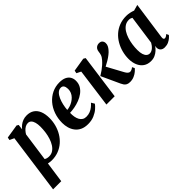

<svg xmlns="http://www.w3.org/2000/svg" viewBox="7 -1247 2189 2189"><g transform="rotate(-45 1102.0 -152.0)"><path d="M3.5 254 103.5 -470.5 49.5 -495.5 56 -529 223.5 -555.5 245.5 -542.5 237.5 -479.5Q253 -500 275.2 -517.5Q297.5 -535 325.2 -545.5Q353 -556 385.5 -556Q439 -556 475.8 -531.5Q512.5 -507 531.2 -461Q550 -415 550 -349.5Q550 -294.5 535.8 -241.8Q521.5 -189 494.2 -143.2Q467 -97.5 427.8 -63Q388.5 -28.5 338 -9Q287.5 10.5 227 10.5Q213.5 10.5 199 8.2Q184.5 6 170.5 3.5L135 254ZM179.5 -58.5Q190.5 -51 205 -47Q219.5 -43 238 -43Q274 -43 301.5 -61.5Q329 -80 349 -111.2Q369 -142.5 382 -182.5Q395 -222.5 401 -266.5Q407 -310.5 407 -353.5Q407 -392.5 399 -422Q391 -451.5 375 -468Q359 -484.5 334 -484.5Q311.5 -484.5 291.2 -473Q271 -461.5 255 -443.5Q239 -425.5 228.5 -407Z M1031 -100Q1017.5 -79.5 987.5 -53.2Q957.5 -27 913.5 -8Q869.5 11 813 11Q758.5 11 720.2 -7.2Q682 -25.5 658 -57Q634 -88.5 623 -127.5Q612 -166.5 612 -207.5Q612 -281.5 634.8 -345.2Q657.5 -409 698.8 -456.8Q740 -504.5 795.2 -531.2Q850.5 -558 915 -558Q966.5 -558 999 -542.5Q1031.5 -527 1047.2 -500.2Q1063 -473.5 1063.5 -440Q1064.5 -393.5 1044.2 -358.5Q1024 -323.5 990.2 -298.5Q956.5 -273.5 915.5 -257.8Q874.5 -242 833.2 -234.5Q792 -227 757 -226Q756 -191 761.2 -161.2Q766.5 -131.5 778.8 -109.2Q791 -87 810.8 -74.8Q830.5 -62.5 858 -62.5Q891.5 -62.5 919 -73.5Q946.5 -84.5 968.5 -102.2Q990.5 -120 1007.5 -139.5ZM885.5 -504Q855 -504 832.2 -482Q809.5 -460 794 -425Q778.5 -390 769.5 -349.8Q760.5 -309.5 758 -272Q780 -273.5 804.8 -281.5Q829.5 -289.5 852.8 -303.5Q876 -317.5 894.8 -336.8Q913.5 -356 924.2 -380.8Q935 -405.5 934.5 -435Q933.5 -470 921 -487Q908.5 -504 885.5 -504Z M1117 0 1180 -468.5 1127.5 -494.5 1134.5 -529 1300 -556 1324.5 -541.5 1250.5 0ZM1491 10Q1463 10 1445.8 0.8Q1428.5 -8.5 1418.2 -23.2Q1408 -38 1400.5 -54.5L1297.5 -278.5Q1327 -296 1352 -313.8Q1377 -331.5 1399 -351Q1421 -370.5 1440 -392.5Q1464.5 -420 1471.8 -443.8Q1479 -467.5 1480.5 -487.5Q1483 -511.5 1493.8 -526.5Q1504.5 -541.5 1519.5 -548.2Q1534.5 -555 1549.5 -555Q1580 -555 1593.5 -539Q1607 -523 1607.5 -501Q1608 -477.5 1598.2 -458.5Q1588.5 -439.5 1575 -424Q1558.5 -403.5 1533.2 -383.8Q1508 -364 1479.2 -346.5Q1450.5 -329 1422.8 -315Q1395 -301 1373 -291.5L1403 -336L1521 -118.5Q1533 -96 1546.2 -84Q1559.5 -72 1573 -72Q1582.5 -72 1596.5 -77.2Q1610.5 -82.5 1624.5 -95L1639.5 -65.5Q1630 -52.5 1609.2 -34.8Q1588.5 -17 1558.2 -3.5Q1528 10 1491 10Z M2104.5 -99Q2102 -78 2107.5 -70Q2113 -62 2123 -62Q2131.5 -62 2142.2 -67.5Q2153 -73 2168 -86L2181.5 -57.5Q2174.5 -47.5 2156.5 -31.2Q2138.5 -15 2111.5 -2.2Q2084.5 10.5 2050 10.5Q2017.5 10.5 1998.8 -6.8Q1980 -24 1979.5 -55L1983 -79.5Q1968 -57.5 1945.8 -37Q1923.5 -16.5 1894.5 -3Q1865.5 10.5 1829 10.5Q1775 10.5 1738 -15.5Q1701 -41.5 1682 -86.8Q1663 -132 1663 -189.5Q1663 -243.5 1677 -296.5Q1691 -349.5 1718 -396.2Q1745 -443 1784.5 -478.8Q1824 -514.5 1875.8 -534.8Q1927.5 -555 1990.5 -555Q2018 -555 2047 -548.8Q2076 -542.5 2097.5 -534L2169 -554ZM2026 -489.5Q2017 -495.5 2005.5 -499Q1994 -502.5 1980 -502.5Q1943 -502.5 1914.5 -483.5Q1886 -464.5 1865.2 -432.2Q1844.5 -400 1831.5 -359.2Q1818.5 -318.5 1812.2 -275Q1806 -231.5 1806 -190Q1806 -147 1815.2 -118.2Q1824.5 -89.5 1841 -75.5Q1857.5 -61.5 1879 -61.5Q1894 -61.5 1908 -67.8Q1922 -74 1934.8 -85Q1947.5 -96 1958 -109.8Q1968.5 -123.5 1976.5 -138.5Z"/></g></svg>

Font: Merriweather 48pt
Style: Bold Italic
Weight: 700
Italic angle: -7.8°
Version: Version 2.101